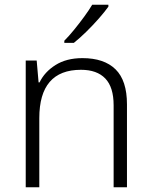

<svg xmlns="http://www.w3.org/2000/svg" viewBox="-20 -786 636 806"><path d="M326 -542Q417 -542 465 -495Q513 -448 513 -348V0H457V-344Q457 -420 422 -456.5Q387 -493 320 -493Q145 -493 145 -290V0H88V-532H134L142 -440H146Q167 -484 213 -513Q259 -542 326 -542ZM435 -758Q420 -737 395.5 -709Q371 -681 343 -653.5Q315 -626 290 -606H250V-615Q269 -634 291 -661Q313 -688 333.5 -716Q354 -744 367 -766H435Z"/></svg>

Font: Noto Sans Gurmukhi UI Light
Style: Regular
Weight: 300
Designer: Jelle Bosma - Monotype Design Team
Foundry: Monotype Imaging Inc.
Version: Version 2.004; ttfautohint (v1.8.4.7-5d5b)